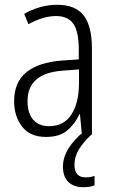

<svg xmlns="http://www.w3.org/2000/svg" viewBox="-20 -562 475 802"><path d="M219 -542Q295 -542 329.5 -497.5Q364 -453 364 -359V0H322L314 -85H312Q293 -44 261 -17Q229 10 172 10Q106 10 72.5 -33Q39 -76 39 -139Q39 -219 90.5 -260.5Q142 -302 238 -309L309 -314V-355Q309 -431 286 -463Q263 -495 214 -495Q161 -495 99 -461L81 -504Q112 -522 147 -532Q182 -542 219 -542ZM244 -267Q95 -257 95 -140Q95 -88 119 -61.5Q143 -35 185 -35Q247 -35 278.5 -84Q310 -133 310 -216V-272ZM291 126Q291 179 338 179Q349 179 359 177Q369 175 375 173V212Q366 216 354.5 218Q343 220 329 220Q288 220 265.5 198Q243 176 243 134Q243 95 266.5 57.5Q290 20 329 -11L362 0Q327 33 309 63Q291 93 291 126Z"/></svg>

Font: Noto Sans Sinhala UI Condensed Light
Style: Regular
Weight: 300
Width: 3
Designer: Jelle Bosma - Monotype Design Team
Foundry: Monotype Imaging Inc.
Version: Version 2.006; ttfautohint (v1.8.4.7-5d5b)